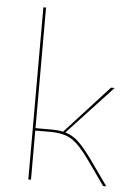

<svg xmlns="http://www.w3.org/2000/svg" viewBox="-52 -751 550 790"><g transform="rotate(5 223.0 -355.5)"><path d="M417 0H404L334 -99Q291 -160 258 -181.5Q225 -203 170 -203H106V0H95V-711H106V-213H171Q202 -213 220 -208L401 -406H416L230 -206Q261 -197 285.5 -173.5Q310 -150 344 -103Z"/></g></svg>

Font: Ysabeau Infant Hairline
Style: Regular
Weight: 100
Designer: Christian Thalmann (Catharsis Fonts)
Version: Version 0.003